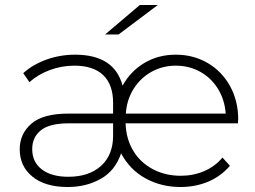

<svg xmlns="http://www.w3.org/2000/svg" viewBox="-20 -745 1023 769"><path d="M933 -251H483Q485 -189 513.5 -141.5Q542 -94 592 -67.5Q642 -41 704 -41Q754 -41 797.5 -59.5Q841 -78 871 -114L901 -81Q865 -39 814 -17.5Q763 4 703 4Q626 4 563 -30.5Q500 -65 465 -131Q442 -62 384 -29Q326 4 251 4Q161 4 110 -37.5Q59 -79 59 -147Q59 -209 105.5 -249.5Q152 -290 254 -290H433V-333Q433 -406 393.5 -444Q354 -482 278 -482Q226 -482 178.5 -464Q131 -446 98 -416L73 -452Q112 -487 166.5 -506.5Q221 -526 281 -526Q438 -526 471 -402Q503 -460 558.5 -493Q614 -526 684 -526Q755 -526 812 -492.5Q869 -459 901.5 -400Q934 -341 934 -267ZM484 -290H884Q880 -346 852.5 -390Q825 -434 781 -458Q737 -482 684 -482Q632 -482 588 -458Q544 -434 516 -390.5Q488 -347 484 -290ZM433 -202V-251H255Q178 -251 143.5 -223Q109 -195 109 -148Q109 -96 147.5 -66.5Q186 -37 254 -37Q336 -37 384.5 -80.5Q433 -124 433 -202ZM540 -725H612L455 -607H401Z"/></svg>

Font: Montserrat Atlas Light
Style: Regular
Weight: 300
Designer: Julieta Ulanovsky
Foundry: Julieta Ulanovsky
Version: Version 7.200